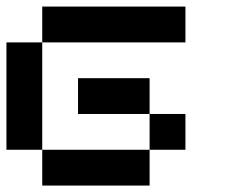

<svg xmlns="http://www.w3.org/2000/svg" viewBox="-20 -576 707 596"><path d="M444.4 0H111.1V-111.1H444.4ZM444.4 -222.2H222.2V-333.3H444.4ZM111.1 -111.1H0V-444.4H111.1ZM555.6 -111.1H444.4V-222.2H555.6ZM555.6 -555.6V-444.4H111.1V-555.6Z"/></svg>

Font: Pixeloid Sans
Style: Regular
Weight: 400
Designer: GGBotNet
Foundry: GGBotNet
Version: 0.5